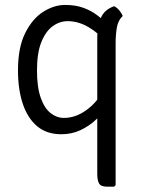

<svg xmlns="http://www.w3.org/2000/svg" viewBox="-20 -522 564 758"><path d="M51 -244.5Q51 -334.5 79.5 -391.5Q108 -448.5 150.8 -475.5Q193.5 -502.5 237 -502.5Q277.5 -502.5 308.2 -491.5Q339 -480.5 362.5 -462.8Q386 -445 405 -424.5L397 -356Q372 -389.5 331 -414Q290 -438.5 247 -438.5Q215.5 -438.5 188 -418.5Q160.5 -398.5 143.2 -355.8Q126 -313 126 -244Q126 -177.5 140.8 -136Q155.5 -94.5 179.8 -75.5Q204 -56.5 232 -56.5Q277.5 -56.5 318.8 -85.8Q360 -115 381.5 -155.5L393.5 -90Q381 -70.5 356.5 -47.5Q332 -24.5 297.8 -8.2Q263.5 8 221.5 8Q165 8 127.2 -23.2Q89.5 -54.5 70.2 -111.5Q51 -168.5 51 -244.5ZM364 -376Q364 -416 377.5 -449.8Q391 -483.5 430.5 -497.5Q442 -492 451.2 -480.8Q460.5 -469.5 464.5 -459Q446 -441.5 441.2 -412.8Q436.5 -384 436.5 -352V209L430.5 215H403.5Q378 215 371 202.2Q364 189.5 364 164.5Z"/></svg>

Font: Signika Light
Style: Regular
Weight: 300
Designer: Anna Giedry
Foundry: Anna Giedry
Version: Version 2.000